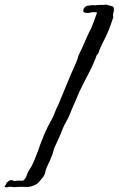

<svg xmlns="http://www.w3.org/2000/svg" viewBox="-141 -770 516 835"><path d="M-113.3 23.4Q-109.4 24.4 -106.4 20.5Q-103.5 16.6 -98.6 14.6Q-88.9 10.7 -80.1 17.6Q-69.8 15.6 -59.6 15.6H-40Q-28.3 4.9 -24.9 -7.3Q-21 -20.5 -13.7 -31.2Q-10.7 -36.1 -9.3 -38.1Q-7.8 -40 -4.9 -44.9Q3.9 -61.5 10.3 -78.1L23.4 -111.3Q35.2 -146.5 50.3 -182.6Q65.4 -218.8 85 -252.9Q91.8 -265.1 97.7 -281.2Q103.5 -297.4 110.4 -309.6Q120.1 -332.5 129.9 -356.2Q139.6 -379.9 149.4 -403.8Q169.4 -452.1 190.4 -499Q196.8 -514.2 200.2 -528.3Q206.5 -541 212.4 -553.7Q218.3 -566.4 223.6 -578.6Q229 -591.3 234.6 -603.8Q240.2 -616.2 246.1 -628.9Q248.5 -634.3 251 -638.2Q253.4 -642.1 255.9 -647.5Q262.7 -664.1 269 -681.6Q275.4 -699.2 281.2 -715.8Q266.1 -718.8 252.4 -715.3Q238.3 -711.4 222.7 -716.8Q220.7 -721.7 221.7 -728Q222.7 -734.4 230.5 -741.2Q238.3 -746.1 246.1 -746.1Q254.4 -746.1 261.7 -748Q269 -746.1 278.8 -747.6Q288.6 -749 295.9 -749Q308.6 -748 313 -749Q318.8 -750 321.3 -750Q323.2 -749.5 325 -749Q326.7 -748.5 328.1 -748Q329.6 -747.6 331.1 -747.1Q332.5 -746.6 334 -746.1Q340.8 -744.1 345.7 -743.2Q350.1 -742.7 352.5 -738.3Q356.4 -729.5 353 -717.8Q349.1 -705.1 351.6 -695.3Q347.7 -682.6 342.8 -668.7Q337.9 -654.8 332 -639.6Q324.7 -621.1 314.5 -601.1Q309.6 -591.8 305.2 -582.8Q300.8 -573.7 296.9 -565.4Q291.5 -554.2 289.6 -545.9Q287.6 -537.6 279.3 -529.3Q265.6 -491.2 245.6 -453.1Q235.8 -434.1 226.3 -415.5Q216.8 -397 208 -378.9Q201.2 -366.2 196.8 -353.5Q191.9 -340.3 186.5 -329.1Q185.1 -326.7 183.1 -321.8Q181.2 -316.9 179.7 -314.5Q174.3 -302.7 170.9 -293.5Q168.9 -288.6 166.5 -282.5Q164.1 -276.4 161.1 -269.5Q158.2 -262.7 154.8 -255.4Q151.4 -248 146.5 -240.2Q136.2 -222.2 130.9 -208Q127.9 -200.2 124.5 -191.9Q121.1 -183.6 117.2 -174.8L97.7 -131.8Q92.3 -120.6 90.3 -110.4Q88.4 -100.1 83 -88.9Q79.1 -79.1 75 -69.6Q70.8 -60.1 65.9 -50.3Q57.1 -32.7 54.7 -14.6Q53.7 -13.2 52.7 -11.5Q51.8 -9.8 50.8 -7.3Q48.3 -2.4 46.9 -1L29.3 20.5Q21 30.8 6.8 36.1Q-9.8 43.9 -28.3 43Q-45.9 42 -64.5 43Q-69.8 43 -72.3 43.5Q-74.7 43.9 -80.1 43.9Q-83.5 43.9 -88.4 43Q-93.3 42 -95.7 42Q-101.1 42 -106.9 43.9Q-113.3 45.9 -118.2 43.9Q-124 42 -117.4 35.2Q-110.8 28.3 -113.3 23.4Z"/></svg>

Font: Taprom
Style: Regular
Weight: 400
Designer: Danh Hong
Version: Version 8.002; ttfautohint (v1.8.3)